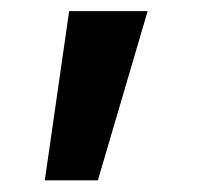

<svg xmlns="http://www.w3.org/2000/svg" viewBox="-20 -128 366 339"><path d="M59.1 190.4 102.1 -108.4H240.7L152.8 190.4Z"/></svg>

Font: Inter
Style: 650
Weight: 650
Designer: Rasmus Andersson
Foundry: rsms
Version: Version 4.001;git-66647c0bb